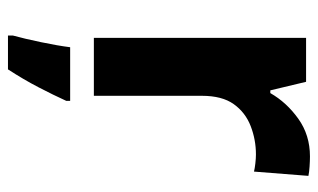

<svg xmlns="http://www.w3.org/2000/svg" viewBox="-182 -414 817 494"><g transform="rotate(90 227.0 -167.5)"><path d="M383 -556Q394 -556 409 -555Q424 -554 433 -552L422 -412Q414 -414 401 -415.5Q388 -417 378 -417Q340 -417 305 -403.5Q270 -390 248.5 -360Q227 -330 227 -278V0H78V-546H191L213 -454H220Q244 -496 286 -526Q328 -556 383 -556ZM240 61V71Q225 104 205 142.5Q185 181 159 221H72V208Q80 179 89 136Q98 93 102 61Z"/></g></svg>

Font: BC Sans
Style: Bold
Weight: 700
Designer: Monotype Design Team
Province of B.C.
Foundry: Monotype Imaging Inc.
Version: Version 2.000;GOOG;noto-source:20170915:90ef993387c0